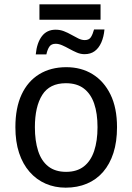

<svg xmlns="http://www.w3.org/2000/svg" viewBox="-20 -856 610 886"><path d="M145 -605Q150 -658 173 -688.5Q196 -719 237 -719Q257 -719 275 -712Q293 -705 309.5 -695.5Q326 -686 341.5 -678.5Q357 -671 371 -671Q391 -671 399.5 -684.5Q408 -698 414 -720H462Q459 -686 447.5 -660Q436 -634 417 -620Q398 -606 370 -606Q352 -606 334.5 -613.5Q317 -621 300 -630.5Q283 -640 267 -647Q251 -654 237 -654Q217 -654 208 -641Q199 -628 194 -605ZM162 -765V-836H444V-765ZM520 -269Q520 -202 503.5 -150.5Q487 -99 456 -63Q425 -27 381 -8.5Q337 10 283 10Q233 10 190.5 -8.5Q148 -27 116.5 -63Q85 -99 68 -150.5Q51 -202 51 -269Q51 -358 79.5 -419.5Q108 -481 161 -513.5Q214 -546 286 -546Q355 -546 407.5 -513.5Q460 -481 490 -419.5Q520 -358 520 -269ZM141 -269Q141 -206 156 -159.5Q171 -113 203 -88Q235 -63 285 -63Q335 -63 367 -88Q399 -113 414.5 -159.5Q430 -206 430 -269Q430 -333 414.5 -378Q399 -423 367 -447.5Q335 -472 284 -472Q209 -472 175 -418Q141 -364 141 -269Z"/></svg>

Font: Noto Sans Display
Style: Regular
Weight: 400
Designer: Monotype Design Team
Foundry: Monotype Imaging Inc.
Version: Version 2.003